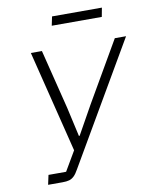

<svg xmlns="http://www.w3.org/2000/svg" viewBox="-94 -938 807 1009"><g transform="rotate(-10 309.5 -434.0)"><path d="M80 0 91 -51H185L246 -155L111 -698H170L249 -381L284 -225H288L373 -377L559 -698H619L243 -53Q231 -31 219 -19.5Q207 -8 193 -4Q179 0 157 0ZM244 -820 254 -868H520L511 -820Z"/></g></svg>

Font: IBM Plex Sans Light
Style: Italic
Weight: 300
Italic angle: -11.31°
Designer: Mike Abbink, Paul van der Laan, Pieter van Rosmalen
Foundry: Bold Monday
Version: Version 3.201